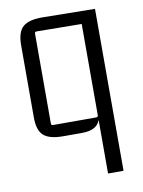

<svg xmlns="http://www.w3.org/2000/svg" viewBox="-79 -549 591 794"><g transform="rotate(-10 216.5 -151.5)"><path d="M158 -493 375 -490V190H310V-35Q296 6 233 6H154Q97 6 72.5 -15.5Q48 -37 48 -91V-394Q48 -450 73 -472Q98 -494 158 -493ZM310 -55V-438L121 -440Q113 -440 113 -432V-55Q113 -47 121 -47H302Q310 -47 310 -55Z"/></g></svg>

Font: Gemunu Libre Light
Style: Regular
Weight: 300
Designer: Puspanada Ekanayake, Sola Matas, Pathum Egodawatta, Kosala Senevirathne
Foundry: mooniak
Version: Version 1.100